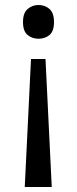

<svg xmlns="http://www.w3.org/2000/svg" viewBox="-20 -566 309 768"><path d="M196 -478Q196 -441 178 -426Q160 -411 134 -411Q109 -411 90.5 -426Q72 -441 72 -478Q72 -514 90.5 -530Q109 -546 134 -546Q160 -546 178 -530Q196 -514 196 -478ZM104 -330H162L187 182H79Z"/></svg>

Font: TSCustom
Style: Regular
Weight: 400
Designer: Monotype Design Team
Foundry: Monotype Imaging Inc.
Version: Version 2.004; ttfautohint (v1.8.3) -l 8 -r 50 -G 200 -x 14 